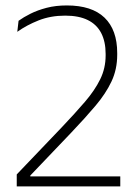

<svg xmlns="http://www.w3.org/2000/svg" viewBox="-20 -668 496 688"><path d="M40 0V-43L201.5 -212Q249 -262 284.2 -303Q319.5 -344 339 -383.8Q358.5 -423.5 358.5 -469V-475Q358.5 -519 342.5 -549.8Q326.5 -580.5 294.5 -596.2Q262.5 -612 213.5 -612Q161.5 -612 118.5 -595Q75.5 -578 42 -554L46.5 -593.5Q64.5 -606.5 89.5 -619Q114.5 -631.5 147 -640Q179.5 -648.5 219.5 -648.5Q309 -648.5 354.5 -604.8Q400 -561 400 -478V-471.5Q400 -419.5 379.5 -376Q359 -332.5 322.2 -289Q285.5 -245.5 235.5 -193L88.5 -39V-25L71.5 -36H411V0Z"/></svg>

Font: Anek Telugu Medium ExtraLight
Style: Regular
Weight: 250
Version: Version 1.003